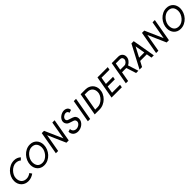

<svg xmlns="http://www.w3.org/2000/svg" viewBox="635 -2678 4756 4756"><g transform="rotate(-45 3013.0 -300.0)"><path d="M352 -66Q390 -66 428.5 -81.5Q467 -97 496 -119L537 -58Q492 -26 442 -8Q392 10 338 10Q283 10 237 -9.5Q191 -29 158 -63Q125 -97 106.5 -143.5Q88 -190 88 -244Q88 -315 117 -381Q146 -447 195.5 -498Q245 -549 310 -579.5Q375 -610 448 -610Q502 -610 546 -592Q590 -574 623 -542L566 -487Q546 -508 511 -521Q476 -534 434 -534Q385 -534 337.5 -509.5Q290 -485 252.5 -445.5Q215 -406 192 -357Q169 -308 169 -259Q169 -171 216.5 -118.5Q264 -66 352 -66Z M655 -240Q655 -310 682 -376.5Q709 -443 756.5 -495Q804 -547 867.5 -578.5Q931 -610 1005 -610Q1060 -610 1104 -591Q1148 -572 1179.5 -538.5Q1211 -505 1228 -459Q1245 -413 1245 -360Q1245 -290 1218 -223.5Q1191 -157 1143.5 -105Q1096 -53 1032 -21.5Q968 10 895 10Q840 10 796 -9Q752 -28 720.5 -61.5Q689 -95 672 -141Q655 -187 655 -240ZM736 -254Q736 -167 779 -116.5Q822 -66 909 -66Q960 -66 1006 -91.5Q1052 -117 1087 -157.5Q1122 -198 1143 -247.5Q1164 -297 1164 -346Q1164 -433 1121 -483.5Q1078 -534 991 -534Q940 -534 894 -508.5Q848 -483 813 -442.5Q778 -402 757 -352.5Q736 -303 736 -254Z M1757 0H1677L1470 -470L1387 0H1307L1413 -600H1493L1700 -130L1783 -600H1863Z M2228 -330Q2275 -314 2298 -280Q2321 -246 2321 -201Q2321 -154 2299.5 -115Q2278 -76 2244 -48.5Q2210 -21 2167.5 -5.5Q2125 10 2082 10Q2043 10 2010.5 -1.5Q1978 -13 1954.5 -34.5Q1931 -56 1918 -87Q1905 -118 1905 -156L1978 -178Q1980 -127 2012 -96.5Q2044 -66 2096 -66Q2119 -66 2144.5 -75Q2170 -84 2191 -100Q2212 -116 2225.5 -137.5Q2239 -159 2239 -183Q2239 -209 2227 -229Q2215 -249 2185 -259L2066 -299Q2048 -305 2032.5 -317.5Q2017 -330 2005.5 -346.5Q1994 -363 1987 -382Q1980 -401 1980 -421Q1980 -460 1999.5 -494.5Q2019 -529 2050.5 -554.5Q2082 -580 2120 -595Q2158 -610 2196 -610Q2223 -610 2247.5 -602.5Q2272 -595 2290.5 -580Q2309 -565 2320 -543Q2331 -521 2331 -493L2255 -470Q2250 -502 2233 -518Q2216 -534 2182 -534Q2162 -534 2141 -526Q2120 -518 2102 -503.5Q2084 -489 2072.5 -470Q2061 -451 2061 -430Q2061 -410 2072.5 -394Q2084 -378 2102 -372L2228 -330Z M2508 0H2428L2534 -600H2614Z M2838 0H2668L2774 -600H2944Q2999 -600 3045.5 -581Q3092 -562 3125.5 -529Q3159 -496 3177.5 -450.5Q3196 -405 3196 -353Q3196 -283 3167 -219Q3138 -155 3088.5 -106.5Q3039 -58 2974 -29Q2909 0 2838 0ZM2930 -524H2840L2761 -76H2851Q2898 -76 2945 -99Q2992 -122 3029.5 -159Q3067 -196 3090.5 -243Q3114 -290 3114 -339Q3114 -424 3066.5 -474Q3019 -524 2930 -524Z M3618 0H3258L3364 -600H3724L3710 -524H3430L3398 -338H3648L3634 -262H3384L3351 -76H3631Z M4034 -260H3884L3838 0H3758L3864 -600H4094Q4125 -600 4151.5 -589.5Q4178 -579 4197 -560Q4216 -541 4226.5 -515.5Q4237 -490 4237 -460Q4237 -430 4227.5 -402Q4218 -374 4200.5 -350Q4183 -326 4160 -307Q4137 -288 4110 -276L4198 0H4118ZM4080 -524H3930L3897 -336H4047Q4066 -336 4085 -346Q4104 -356 4119.5 -371.5Q4135 -387 4145 -406.5Q4155 -426 4155 -446Q4155 -482 4136.5 -503Q4118 -524 4080 -524Z M4738 0H4657L4633 -140H4401L4327 0H4238L4554 -600H4634ZM4621 -216 4576 -476 4439 -216Z M5268 0H5188L4981 -470L4898 0H4818L4924 -600H5004L5211 -130L5294 -600H5374Z M5436 -240Q5436 -310 5463 -376.5Q5490 -443 5537.5 -495Q5585 -547 5648.5 -578.5Q5712 -610 5786 -610Q5841 -610 5885 -591Q5929 -572 5960.5 -538.5Q5992 -505 6009 -459Q6026 -413 6026 -360Q6026 -290 5999 -223.5Q5972 -157 5924.5 -105Q5877 -53 5813 -21.5Q5749 10 5676 10Q5621 10 5577 -9Q5533 -28 5501.5 -61.5Q5470 -95 5453 -141Q5436 -187 5436 -240ZM5517 -254Q5517 -167 5560 -116.5Q5603 -66 5690 -66Q5741 -66 5787 -91.5Q5833 -117 5868 -157.5Q5903 -198 5924 -247.5Q5945 -297 5945 -346Q5945 -433 5902 -483.5Q5859 -534 5772 -534Q5721 -534 5675 -508.5Q5629 -483 5594 -442.5Q5559 -402 5538 -352.5Q5517 -303 5517 -254Z"/></g></svg>

Font: Gauge
Style: Oblique
Weight: 400
Italic angle: -80°
Designer: Daniel Pimley
Foundry: Daniel Pimley
Version: Version 2.0